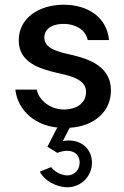

<svg xmlns="http://www.w3.org/2000/svg" viewBox="-20 -530 523 810"><path d="M448 -148C448 -248 360 -280 284 -298C222 -312 167 -325 167 -372C167 -413 209 -432 257 -429C292 -427 340 -410 350 -361H440C430 -461 347 -510 249 -510C143 -510 59 -453 59 -360C59 -267 145 -240 223 -222C290 -208 343 -191 343 -142C343 -99 310 -70 252 -68C194 -67 144 -106 135 -152H45C51 -84 108 -1 230 9H221L180 89L222 115C275 94 316 112 316 156C316 186 294 210 264 210C239 210 209 194 196 175L148 194C166 231 217 260 264 260C322 260 368 214 368 156C368 93 314 52 245 65L274 9C378 3 448 -60 448 -148Z"/></svg>

Font: Oakes Medium
Style: Regular
Weight: 500
Designer: Samuel Oakes
Foundry: Samuel Oakes
Version: Version 1.003;PS 001.003;hotconv 1.0.88;makeotf.lib2.5.64775